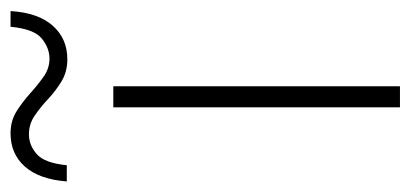

<svg xmlns="http://www.w3.org/2000/svg" viewBox="-276 -538 760 355"><g transform="rotate(-90 103.5 -360.0)"><path d="M122 0H83V-530H122ZM261 -720Q258 -669 234 -642Q210 -615 172 -615Q149 -615 131.5 -625.5Q114 -636 98.5 -650.5Q83 -665 67.5 -675.5Q52 -686 33 -686Q13 -686 -3.5 -671.5Q-20 -657 -24 -616H-54Q-50 -667 -26.5 -693.5Q-3 -720 35 -720Q58 -720 75.5 -709Q93 -698 108.5 -684Q124 -670 139.5 -659Q155 -648 173 -648Q193 -648 210.5 -662.5Q228 -677 232 -720Z"/></g></svg>

Font: Noto Sans Disp ExtLt
Style: Regular
Weight: 200
Designer: Monotype Design Team
Foundry: Monotype Imaging Inc.
Version: Version 2.000;GOOG;noto-source:20170915:90ef993387c0